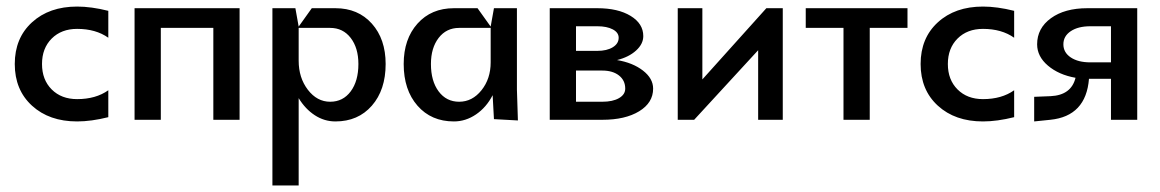

<svg xmlns="http://www.w3.org/2000/svg" viewBox="-20 -365 3535 585"><path d="M310 -8Q258 5 215 5Q130 5 77.5 -43Q25 -91 25 -170Q25 -249 77.5 -297Q130 -345 215 -345Q258 -345 310 -332V-250Q272 -277 215 -277Q167 -277 137.5 -247.5Q108 -218 108 -170Q108 -122 137.5 -92.5Q167 -63 215 -63Q272 -63 310 -90Z M390 0V-340H710V0H630V-280H470V0Z M810 -340H880L890 -284L930 -340H1002Q1071 -340 1113 -293Q1155 -246 1155 -170Q1155 -91 1113 -43Q1071 5 1002 5Q968 5 939 -14Q910 -33 890 -66V200H810ZM890 -280V-180Q890 -128 918 -91.5Q946 -55 986 -55Q1025 -55 1048.5 -86.5Q1072 -118 1072 -170Q1072 -219 1048.5 -249.5Q1025 -280 986 -280Z M1210 -170Q1210 -246 1252 -293Q1294 -340 1363 -340H1435L1475 -284L1485 -340H1555V-92L1558 2L1485 -2L1481 -75Q1462 -38 1430.5 -16.5Q1399 5 1363 5Q1294 5 1252 -43Q1210 -91 1210 -170ZM1293 -170Q1293 -118 1316.5 -86.5Q1340 -55 1379 -55Q1419 -55 1447 -90Q1475 -125 1475 -175V-280H1379Q1340 -280 1316.5 -249.5Q1293 -219 1293 -170Z M1655 0V-340H1800Q1863 -340 1901.5 -316.5Q1940 -293 1940 -255Q1940 -231 1918 -211Q1896 -191 1860 -182Q1908 -174 1939 -150Q1970 -126 1970 -95Q1970 -52 1927.5 -26Q1885 0 1815 0ZM1735 -150V-55H1815Q1847 -55 1866 -66Q1885 -77 1885 -95Q1885 -120 1866 -135Q1847 -150 1815 -150ZM1735 -285V-210H1800Q1829 -210 1847 -221Q1865 -232 1865 -250Q1865 -266 1847 -275.5Q1829 -285 1800 -285Z M2045 0V-340H2120V-123L2315 -340H2365V0H2290V-212L2095 0Z M2435 -340H2745V-280H2630V0H2550V-280H2435Z M3070 -8Q3018 5 2975 5Q2890 5 2837.5 -43Q2785 -91 2785 -170Q2785 -249 2837.5 -297Q2890 -345 2975 -345Q3018 -345 3070 -332V-250Q3032 -277 2975 -277Q2927 -277 2897.5 -247.5Q2868 -218 2868 -170Q2868 -122 2897.5 -92.5Q2927 -63 2975 -63Q3032 -63 3070 -90Z M3131 -70 3181 -72Q3244 -75 3257 -128Q3206 -137 3173 -165Q3140 -193 3140 -230Q3140 -279 3182 -309.5Q3224 -340 3293 -340H3365H3445V0H3365V-125H3298Q3289 -11 3180 0L3131 5ZM3365 -175V-285H3302Q3265 -285 3242.5 -270Q3220 -255 3220 -230Q3220 -205 3242.5 -190Q3265 -175 3302 -175Z"/></svg>

Font: Glametrix
Style: Bold
Weight: 700
Designer: gluk
Foundry: gluk
Version: Version 0.40